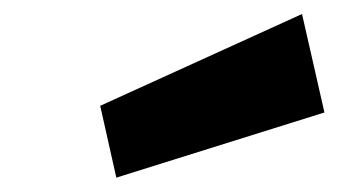

<svg xmlns="http://www.w3.org/2000/svg" viewBox="-20 -833 483 274"><path d="M146 -579.5 123 -682 411 -813 443 -672.5Z"/></svg>

Font: Karla ExtraBold
Style: Italic
Weight: 800
Italic angle: -8°
Designer: Jonathan Pinhorn
Version: Version 2.004;gftools[0.9.33]